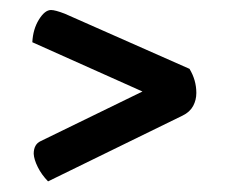

<svg xmlns="http://www.w3.org/2000/svg" viewBox="-20 -440 440 376"><path d="M74.1 -84.8Q61.3 -98 54 -112.8Q46.6 -127.7 46 -138.8Q46 -157.4 59.8 -163.7L259 -260.8L43.3 -357.3Q44.6 -382.9 56.2 -401.6Q67.8 -420.4 79.9 -420.4Q88.1 -420.4 107 -413.1L351.1 -305.2Q364.5 -283.1 364.5 -257.9Q364.5 -244.2 358.2 -232.4Q351.8 -220.6 337.7 -213.7Z"/></svg>

Font: Yanone Kaffeesatz ExtraLight
Style: Regular
Weight: 200
Designer: Yanone (Cyrillic: Daniel Pouzeot, Huerta Tipografica, and Cyreal)
Foundry: Yanone
Version: Version 2.003